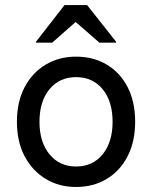

<svg xmlns="http://www.w3.org/2000/svg" viewBox="-20 -736 607 766"><path d="M283.3 10Q215.8 10 162.5 -22.1Q109.2 -54.2 78.3 -112.5Q47.5 -170.8 47.5 -250Q47.5 -330 78.3 -388.3Q109.2 -446.7 162.5 -478.3Q215.8 -510 283.3 -510Q352.5 -510 405.8 -478.3Q459.2 -446.7 489.2 -388.3Q519.2 -330 519.2 -250Q519.2 -170.8 488.8 -112.1Q458.3 -53.3 405 -21.7Q351.7 10 283.3 10ZM283.3 -71.7Q350 -71.7 389.6 -120.4Q429.2 -169.2 429.2 -250Q429.2 -331.7 389.6 -380Q350 -428.3 283.3 -428.3Q217.5 -428.3 177.5 -380Q137.5 -331.7 137.5 -250Q137.5 -169.2 177.5 -120.4Q217.5 -71.7 283.3 -71.7ZM123.3 -565.8V-569.2L237.5 -715.8H327.5L443.3 -569.2V-565.8H376.7L281.7 -648.3L188.3 -565.8Z"/></svg>

Font: Funnel Sans
Style: Regular
Weight: 400
Designer: NORD ID, Kristian Moeller
Foundry: Dicotype
Version: Version 1.000